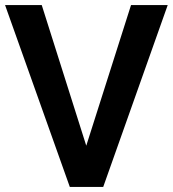

<svg xmlns="http://www.w3.org/2000/svg" viewBox="-21 -739 683 759"><path d="M387 0H255L-1 -719H144L320 -163L497 -719H642Z"/></svg>

Font: Freesentation 7 Bold
Style: Regular
Weight: 700
Designer: glyphs from Roboto by Christian Robertson / Hangul glyphs from Noto Sans CJK(Source Han Sans) by Jang Soo-young and Kang
Foundry: PT&
Version: Version 2.001